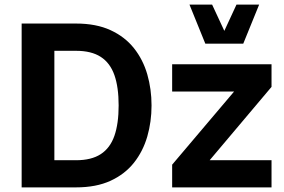

<svg xmlns="http://www.w3.org/2000/svg" viewBox="-20 -811 1230 831"><path d="M635.9 -354.6Q635.9 -425.1 617.5 -489.1Q599 -553.1 559.7 -602.5Q520.3 -652 458.3 -680.5Q396.2 -709.1 309.2 -709.1H73.7V0H309.2Q396.2 0 458.3 -28.5Q520.3 -57 559.7 -106.6Q599 -156.3 617.5 -220.3Q635.9 -284.2 635.9 -354.6ZM493.5 -354.6Q493.5 -275.7 475.1 -222.9Q456.6 -170.2 416.1 -143.9Q375.6 -117.5 309.2 -117.5H215.3V-591.1H309.2Q375.6 -591.1 416.1 -564.8Q456.6 -538.6 475.1 -486.2Q493.5 -433.8 493.5 -354.6ZM725.1 -414.7H993.1L725.1 -98.3V0H1155.2V-117.7H887.6L1155.2 -435V-532.8H725.1ZM800.1 -791 868.7 -621.9H1032.8L1101.6 -791H1003.5L950.9 -677.4L898.1 -791Z"/></svg>

Font: Estedad VF
Style: Regular
Weight: 100
Designer: Amin Abedi
Version: Version 7.3